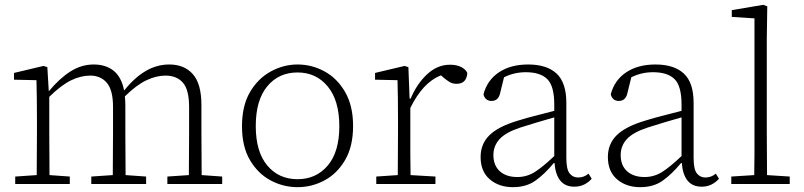

<svg xmlns="http://www.w3.org/2000/svg" viewBox="-20 -762 3327 795"><path d="M43 0V-31L132 -37Q132 -78 132.5 -126Q133 -174 133 -213V-264Q133 -311 132.5 -351.5Q132 -392 131 -430L38 -432V-460L160 -489L176 -484L182 -384Q226 -437 271.5 -466Q317 -495 368 -495Q418 -495 450.5 -469Q483 -443 494 -387Q536 -440 582.5 -467.5Q629 -495 681 -495Q743 -495 778.5 -455Q814 -415 814 -327V-213Q814 -173 814.5 -125Q815 -77 815 -37L900 -31V0H673V-31L762 -37Q762 -77 762.5 -125Q763 -173 763 -213V-319Q763 -390 737.5 -419.5Q712 -449 665 -449Q627 -449 586 -429.5Q545 -410 497 -363Q498 -354 498.5 -345Q499 -336 499 -325V-213Q499 -173 499.5 -125Q500 -77 500 -37L585 -31V0H358V-31L447 -37Q447 -77 447.5 -125Q448 -173 448 -213V-319Q448 -389 422.5 -419Q397 -449 353 -449Q315 -449 274.5 -429.5Q234 -410 184 -361V-213Q184 -174 184.5 -126Q185 -78 185 -37L269 -31V0Z M1212 13Q1153 13 1100.5 -15Q1048 -43 1015 -99Q982 -155 982 -239Q982 -324 1015 -380.5Q1048 -437 1101 -466Q1154 -495 1212 -495Q1271 -495 1323.5 -466.5Q1376 -438 1409 -381Q1442 -324 1442 -240Q1442 -156 1409 -99.5Q1376 -43 1323.5 -15Q1271 13 1212 13ZM1212 -20Q1289 -20 1337 -76.5Q1385 -133 1385 -239Q1385 -346 1337 -404Q1289 -462 1212 -462Q1134 -462 1086.5 -404.5Q1039 -347 1039 -240Q1039 -134 1086.5 -77Q1134 -20 1212 -20Z M1538 0V-31L1627 -37Q1627 -78 1627.5 -126Q1628 -174 1628 -213V-264Q1628 -311 1627.5 -351.5Q1627 -392 1626 -430L1533 -432V-460L1655 -489L1671 -484L1676 -354H1679V-353H1680Q1706 -415 1748.5 -454.5Q1791 -494 1843 -494Q1872 -494 1890.5 -484Q1909 -474 1915 -460Q1914 -440 1903.5 -427.5Q1893 -415 1870 -415Q1854 -415 1841.5 -422.5Q1829 -430 1815 -442L1806 -450Q1766 -434 1735 -400Q1704 -366 1679 -315V-213Q1679 -174 1679 -126Q1679 -78 1680 -37L1783 -31V0Z M2358 11Q2284 11 2276 -87H2273Q2235 -41 2197 -14Q2159 13 2104 13Q2046 13 2008 -19.5Q1970 -52 1970 -112Q1970 -166 2006.5 -202Q2043 -238 2123 -262Q2161 -274 2199.5 -283.5Q2238 -293 2275 -303V-329Q2275 -406 2246 -434.5Q2217 -463 2157 -463Q2109 -463 2067 -442L2051 -377Q2044 -344 2015 -344Q2001 -344 1992.5 -352Q1984 -360 1982 -372Q1998 -431 2046.5 -463Q2095 -495 2167 -495Q2244 -495 2284.5 -457.5Q2325 -420 2325 -336V-108Q2325 -61 2338.5 -44Q2352 -27 2374 -27Q2398 -27 2417 -43L2430 -22Q2417 -7 2399 2Q2381 11 2358 11ZM2023 -120Q2023 -77 2049.5 -53Q2076 -29 2122 -29Q2162 -29 2195.5 -50.5Q2229 -72 2275 -116V-276Q2240 -266 2204.5 -255.5Q2169 -245 2135 -234Q2074 -214 2048.5 -186Q2023 -158 2023 -120Z M2885 11Q2811 11 2803 -87H2800Q2762 -41 2724 -14Q2686 13 2631 13Q2573 13 2535 -19.5Q2497 -52 2497 -112Q2497 -166 2533.5 -202Q2570 -238 2650 -262Q2688 -274 2726.5 -283.5Q2765 -293 2802 -303V-329Q2802 -406 2773 -434.5Q2744 -463 2684 -463Q2636 -463 2594 -442L2578 -377Q2571 -344 2542 -344Q2528 -344 2519.5 -352Q2511 -360 2509 -372Q2525 -431 2573.5 -463Q2622 -495 2694 -495Q2771 -495 2811.5 -457.5Q2852 -420 2852 -336V-108Q2852 -61 2865.5 -44Q2879 -27 2901 -27Q2925 -27 2944 -43L2957 -22Q2944 -7 2926 2Q2908 11 2885 11ZM2550 -120Q2550 -77 2576.5 -53Q2603 -29 2649 -29Q2689 -29 2722.5 -50.5Q2756 -72 2802 -116V-276Q2767 -266 2731.5 -255.5Q2696 -245 2662 -234Q2601 -214 2575.5 -186Q2550 -158 2550 -120Z M3008 0V-31L3103 -37Q3104 -78 3104 -125.5Q3104 -173 3104 -213V-686L3010 -692V-720L3140 -742L3157 -736L3155 -603V-213Q3155 -173 3155.5 -125.5Q3156 -78 3156 -37L3250 -31V0Z"/></svg>

Font: Source Serif 4 SmText Light
Style: Regular
Weight: 300
Designer: Frank Grießhammer
Foundry: Adobe
Version: Version 4.005;hotconv 1.1.0;makeotfexe 2.6.0